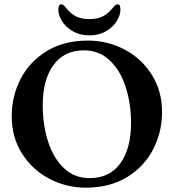

<svg xmlns="http://www.w3.org/2000/svg" viewBox="-20 -851 801 885"><path d="M34 -315Q34 -407 75 -487Q116 -567 195.5 -615.5Q275 -664 385 -664Q476 -664 554.5 -622.5Q633 -581 680 -506Q727 -431 727 -335Q727 -243 686 -163Q645 -83 565.5 -34.5Q486 14 376 14Q285 14 206.5 -27.5Q128 -69 81 -144Q34 -219 34 -315ZM584 -284Q584 -373 559.5 -449.5Q535 -526 486 -572.5Q437 -619 367 -619Q275 -619 226 -550.5Q177 -482 177 -366Q177 -277 201 -200.5Q225 -124 273.5 -77Q322 -30 393 -30Q486 -30 535 -98.5Q584 -167 584 -284ZM249 -805Q249 -831 262 -831Q268 -831 273 -827Q278 -823 282.5 -817Q287 -811 289 -809Q311 -784 334.5 -773.5Q358 -763 392 -763Q426 -763 449.5 -773.5Q473 -784 495 -809Q497 -811 502 -817.5Q507 -824 512 -827.5Q517 -831 522 -831Q530 -831 532.5 -824.5Q535 -818 535 -805Q535 -781 518 -753.5Q501 -726 468.5 -707Q436 -688 392 -688Q348 -688 315.5 -707Q283 -726 266 -753.5Q249 -781 249 -805Z"/></svg>

Font: EB Garamond SemiBold
Style: Regular
Weight: 600
Designer: Georg Duffner and Octavio Pardo
Foundry: Georg Duffner
Version: Version 1.000